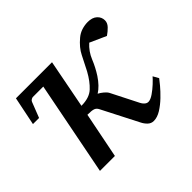

<svg xmlns="http://www.w3.org/2000/svg" viewBox="-121 -659 834 834"><g transform="rotate(-45 296.5 -241.5)"><path d="M397.5 12.2Q381.8 12.2 370.4 1.2Q358.9 -9.8 351.6 -24.9L266.6 -190.9Q260.7 -203.1 249.8 -207Q238.8 -210.9 212.4 -210.9L170.4 0H78.6L166.5 -448.2L82.5 -436V-461.9L203.1 -481H265.1L221.7 -256.8Q270.5 -256.8 296.6 -281Q322.8 -305.2 344.7 -345.2Q363.3 -380.4 378.4 -411.4Q393.6 -442.4 426.8 -470.2Q442.4 -483.4 461.2 -489.3Q480 -495.1 498.5 -495.1Q525.9 -495.1 541.3 -481.2Q556.6 -467.3 556.6 -446.8Q556.6 -431.2 543.9 -417.7Q531.2 -404.3 514.6 -393.1L439.5 -426.8Q411.1 -401.4 397 -366.5Q382.8 -331.5 362.3 -299.8Q337.4 -262.2 308.6 -244.1Q319.3 -238.8 331.1 -229Q342.8 -219.2 347.7 -210L410.6 -85.9Q415 -76.7 422.9 -69.8Q430.7 -63 439.5 -63Q452.6 -63 471.2 -75.7Q489.7 -88.4 506.6 -104.2Q523.4 -120.1 530.8 -128.9L545.4 -103Q540 -95.7 524.7 -77.1Q509.3 -58.6 487.8 -37.8Q466.3 -17.1 442.9 -2.4Q419.4 12.2 397.5 12.2ZM16.6 -349.6 43.5 -481H245.6L238.3 -433.1H99.6Q95.7 -433.1 89.8 -429.7Q84 -426.3 82 -420.9L54.2 -349.6Z"/></g></svg>

Font: Charis
Style: Italic
Weight: 400
Italic angle: -11°
Designer: Walt Agee, Miriam Martin, Annie Olsen, Victor Gaultney, Lorna Priest, Alan Ward, Bob Hallissy, Martin Hosken, Sharon Cor
Foundry: SIL Global
Version: Version 7.000